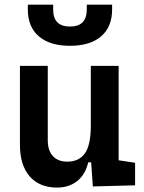

<svg xmlns="http://www.w3.org/2000/svg" viewBox="-20 -803 626 832"><path d="M227.5 9.8Q150.9 9.8 108.6 -38.8Q66.4 -87.4 66.4 -175.8V-517.6H187V-195.3Q187 -150.9 209.2 -126.7Q231.4 -102.5 271.5 -102.5Q322.3 -102.5 347.9 -138.4Q373.5 -174.3 373.5 -258.8V-517.6H494.1V-108.4L565.4 -97.7V0L382.3 4.9L375 -99.6H362.3Q350.1 -46.9 314.7 -18.6Q279.3 9.8 227.5 9.8ZM283.2 -604.5Q196.3 -604.5 148.4 -645.5Q100.6 -686.5 100.6 -761.7V-782.7H210.4V-761.7Q210.4 -688 283.2 -688Q356 -688 356 -761.7V-782.7H465.8V-761.7Q465.8 -686.5 418.2 -645.5Q370.6 -604.5 283.2 -604.5Z"/></svg>

Font: Cascadia Code SemiBold
Style: Regular
Weight: 600
Monospace: yes
Designer: Aaron Bell
Foundry: Saja Typeworks
Version: Version 2404.023; ttfautohint (v1.8.4)